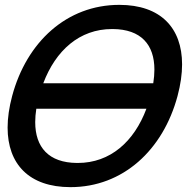

<svg xmlns="http://www.w3.org/2000/svg" viewBox="-20 -755 800 790"><path d="M471 -735C255 -735 89.6 -582.5 30 -360C17.5 -313.3 11.3 -269.7 11.3 -230C11.3 -80.2 99.3 15 270 15C485.5 15 650.9 -137.5 710.5 -360C723 -406.7 729.2 -450.3 729.2 -490.1C729.2 -639.8 641.3 -735 471 -735ZM444.3 -635.5C560.3 -634.6 615.3 -571.4 615.3 -468.5C615.3 -451 613.7 -432.2 610.6 -412.5H158.1C209.1 -547.4 307.1 -635.5 440.9 -635.5C442.1 -635.5 443.2 -635.5 444.3 -635.5ZM296.7 -84.5C180.3 -85.4 124.9 -149.1 124.9 -252.7C124.9 -269.9 126.4 -288.2 129.4 -307.5H582.4C531.9 -172.6 433.9 -84.5 300.1 -84.5C298.9 -84.5 297.8 -84.5 296.7 -84.5Z"/></svg>

Font: Manrope
Style: SemiBoldItalic
Weight: 600
Italic angle: -15°
Designer: Mikhail Sharanda
Foundry: Mikhail Sharanda
Version: Version 4.502;hotconv 1.0.109;makeotfexe 2.5.65596